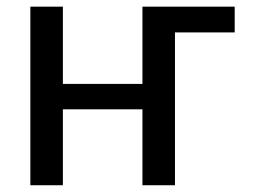

<svg xmlns="http://www.w3.org/2000/svg" viewBox="-20 -548 751 568"><path d="M166 -299.8H401.4V-528.3H674.3V-452.1H497.6V0H401.4V-224.6H166V0H69.8V-528.3H166Z"/></svg>

Font: GeogebraSans
Style: Regular
Weight: 400
Designer: Google
Version: Version 1.100140; 2013